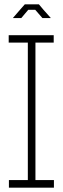

<svg xmlns="http://www.w3.org/2000/svg" viewBox="-20 -863 289 883"><path d="M108 0V-667L140 -701H143V-35L111 0ZM21 0V-35H108V0ZM111 0 143 -35H228V0ZM20 -667V-701H140L108 -667ZM143 -667V-701H227V-667ZM72 -818 94 -843H159L180 -818ZM40 -780V-781L72 -818H110L78 -780ZM175 -780 142 -818H180L213 -781V-780Z"/></svg>

Font: Foldit ExtraLight
Style: Regular
Weight: 250
Version: Version 1.003